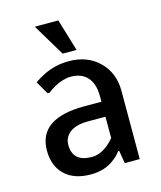

<svg xmlns="http://www.w3.org/2000/svg" viewBox="-108 -778 725 867"><g transform="rotate(-15 255.0 -345.0)"><path d="M227 -550 137 -700H247L292 -550ZM210 10Q132 10 88.5 -31.5Q45 -73 45 -145Q45 -295 260 -295H340V-320Q340 -379 312.5 -409.5Q285 -440 235 -440Q199 -440 157 -417Q136 -405 125 -395H115L80 -455Q100 -470 125 -482Q179 -510 245 -510Q331 -510 385.5 -456.5Q440 -403 440 -320V0H370L360 -60H355Q341 -40 320 -25Q276 10 210 10ZM235 -65Q272 -65 310 -95Q326 -108 340 -125V-225H260Q203 -225 174 -203Q145 -181 145 -145Q145 -65 235 -65Z"/></g></svg>

Font: Scada
Style: Regular
Weight: 400
Designer: Jovanny Lemonad
Foundry: Jovanny Lemonad
Version: Version 4.100;PS 004.100;hotconv 1.0.88;makeotf.lib2.5.64775